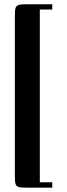

<svg xmlns="http://www.w3.org/2000/svg" viewBox="-20 -714 311 890"><path d="M48.8 -630.4Q48.8 -652.8 49.8 -665.5Q50.8 -678.2 56.4 -684.6Q62 -690.9 73.5 -692.6Q85 -694.3 106.4 -694.3H222.2V-669.9H164.6V130.9H222.2V155.8H106.4Q85 155.8 73.5 154.3Q62 152.8 56.4 146.5Q50.8 140.1 49.8 127.2Q48.8 114.3 48.8 91.8Z"/></svg>

Font: Unique
Style: Regular
Weight: 400
Designer: Anna Pocius (aka Artmaker)
Foundry: Anna Pocius
Version: Version 1.000 2013 initial release